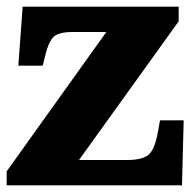

<svg xmlns="http://www.w3.org/2000/svg" viewBox="-20 -556 582 576"><path d="M0 0V-42L299 -460H195Q163 -460 146 -449.5Q129 -439 118 -398L108 -359H35L48 -536H516V-492L217 -76H362Q404 -76 423.5 -90Q443 -104 453 -156L460 -195H531L526 0Z"/></svg>

Font: Noto Serif Ethiopic Black
Style: Regular
Weight: 900
Designer: Monotype Design Team
Foundry: Monotype Imaging Inc.
Version: Version 2.102; ttfautohint (v1.8.4.7-5d5b)